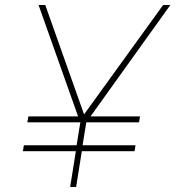

<svg xmlns="http://www.w3.org/2000/svg" viewBox="-20 -752 705 772"><path d="M344 -284H543L539 -260H327L312 -168H525L521 -144H309L286 0H262L285 -144H72L76 -168H288L303 -260H90L94 -284H294L135 -732H162L318 -292L636 -732H665Z"/></svg>

Font: Exo Thin
Style: Italic
Weight: 250
Italic angle: -9°
Designer: Natanael Gama
Foundry: Natanael Gama
Version: Version 1.500; ttfautohint (v1.6)